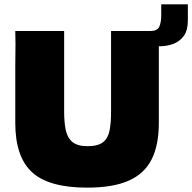

<svg xmlns="http://www.w3.org/2000/svg" viewBox="-20 -850 881 880"><path d="M379 10Q204 10 127 -60.5Q50 -131 50 -287V-547L51 -648L50 -708H274V-337Q274 -291 281 -255.5Q288 -220 311 -200Q334 -180 381 -180Q429 -180 452 -198Q475 -216 482 -251Q489 -286 489 -337V-708H708V-287Q708 -185 675 -119.5Q642 -54 570 -22Q498 10 379 10ZM713 -638Q682 -638 665.5 -646Q649 -654 649 -654V-708H670Q701 -708 710 -727.5Q719 -747 719 -781V-830H841V-756Q841 -711 822.5 -685.5Q804 -660 774.5 -649Q745 -638 713 -638Z"/></svg>

Font: Rowdies
Style: Bold
Weight: 700
Designer: Jaikishan Patel
Version: Version 1.000; ttfautohint (v1.8.3)